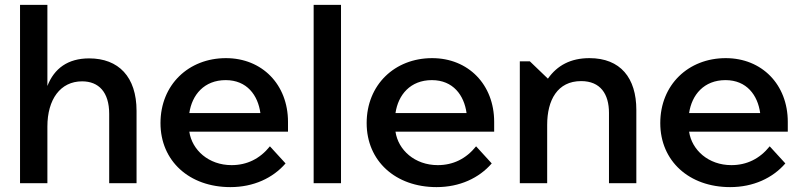

<svg xmlns="http://www.w3.org/2000/svg" viewBox="-20 -750 3288 786"><path d="M62 0H174V-232C174 -343 227 -417 316 -417C384 -417 427 -373 427 -284V0H539V-296C539 -436 465 -511 345 -511C258 -511 202 -470 174 -398V-730H62Z M923 16C1018 16 1097 -21 1149 -81L1085 -151C1044 -100 991 -74 928 -74C834 -74 766 -136 755 -211H1159V-251C1159 -404 1053 -512 905 -512C752 -512 637 -403 637 -246C637 -91 755 16 923 16ZM1046 -287H755C766 -362 816 -422 904 -422C991 -422 1036 -360 1046 -287Z M1264 0H1376V-730H1264Z M1767 16C1862 16 1941 -21 1993 -81L1929 -151C1888 -100 1835 -74 1772 -74C1678 -74 1610 -136 1599 -211H2003V-251C2003 -404 1897 -512 1749 -512C1596 -512 1481 -403 1481 -246C1481 -91 1599 16 1767 16ZM1890 -287H1599C1610 -362 1660 -422 1748 -422C1835 -422 1880 -360 1890 -287Z M2108 0H2220V-239C2220 -340 2262 -418 2359 -418C2438 -418 2473 -365 2473 -288V0H2585V-300C2585 -431 2520 -512 2393 -512C2316 -512 2261 -482 2223 -428L2149 -499H2108Z M2969 16C3064 16 3143 -21 3195 -81L3131 -151C3090 -100 3037 -74 2974 -74C2880 -74 2812 -136 2801 -211H3205V-251C3205 -404 3099 -512 2951 -512C2798 -512 2683 -403 2683 -246C2683 -91 2801 16 2969 16ZM3092 -287H2801C2812 -362 2862 -422 2950 -422C3037 -422 3082 -360 3092 -287Z"/></svg>

Font: LaHaus Display SemiBold
Style: Regular
Weight: 600
Designer: We are Make, BastardaType, Dalton Maag Ltd
Foundry: BastardaType, Dalton Maag Ltd
Version: Version 3.100;Glyphs 3.3 (3331)